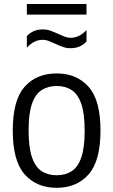

<svg xmlns="http://www.w3.org/2000/svg" viewBox="-20 -910 554 940"><path d="M257.5 9.5Q159.5 9.5 101 -56Q42.5 -121.5 42.5 -270.5Q42.5 -420 100.5 -485.2Q158.5 -550.5 257.5 -550.5Q355.5 -550.5 413.8 -485Q472 -419.5 472 -271Q472 -122 413.8 -56.2Q355.5 9.5 257.5 9.5ZM257.5 -52Q299.5 -52 330.2 -71.5Q361 -91 377.8 -138.5Q394.5 -186 394.5 -269Q394.5 -354 377.8 -402Q361 -450 330.2 -469.5Q299.5 -489 257.5 -489Q215.5 -489 184.5 -469.5Q153.5 -450 136.8 -402.8Q120 -355.5 120 -272Q120 -187.5 136.8 -139.5Q153.5 -91.5 184.2 -71.8Q215 -52 257.5 -52ZM325 -674Q304.5 -674 285.8 -681Q267 -688 250 -696Q234 -703 219.2 -709Q204.5 -715 189 -715Q146 -715 111.5 -676.5V-733Q141 -766 190 -766Q210.5 -766 229.2 -759Q248 -752 265 -744Q281 -737 295.8 -731Q310.5 -725 326 -725Q369 -725 403.5 -763V-707Q374 -674 325 -674ZM111.5 -838.5V-890.5H403.5V-838.5Z"/></svg>

Font: Encode Sans Semi Condensed
Style: Regular
Weight: 400
Width: 4
Designer: Multiple Designers
Foundry: Impallari Type
Version: Version 3.000; ttfautohint (v1.8.3) -l 8 -r 50 -G 200 -x 14 